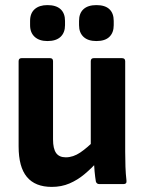

<svg xmlns="http://www.w3.org/2000/svg" viewBox="-20 -722 565 753"><path d="M183 11Q118 11 85.5 -28Q53 -67 53 -148V-482Q53 -494 65 -494H176Q188 -494 188 -482V-175Q188 -139 200 -122Q212 -105 238 -105Q267 -105 295 -124Q323 -143 353 -174L363 -89Q339 -62 311.5 -39Q284 -16 252.5 -2.5Q221 11 183 11ZM370 0Q359 0 356 -10Q353 -28 351 -49.5Q349 -71 348 -91L336 -141V-482Q336 -494 348 -494H458Q471 -494 471 -482V-127Q471 -96 472 -68Q473 -40 476 -14Q478 0 464 0ZM166 -561Q134 -561 116 -577.5Q98 -594 98 -623V-640Q98 -670 116 -686Q134 -702 166 -702Q200 -702 217.5 -686Q235 -670 235 -640V-623Q235 -594 217.5 -577.5Q200 -561 166 -561ZM358 -561Q325 -561 307.5 -577.5Q290 -594 290 -623V-640Q290 -670 307.5 -686Q325 -702 358 -702Q392 -702 409 -686Q426 -670 426 -640V-623Q426 -594 409 -577.5Q392 -561 358 -561Z"/></svg>

Font: Sofia Sans Semi Condensed ExtraBold
Style: Regular
Weight: 800
Designer: Botio Nikoltchev, Ani Petrova
Foundry: lettersoup
Version: Version 4.100